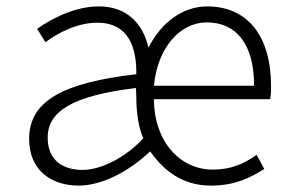

<svg xmlns="http://www.w3.org/2000/svg" viewBox="-20 -567 908 600"><path d="M226 13C294 13 379 -27 449 -94C488 -40 544 13 639 13C716 13 762 -12 806 -39L782 -83C742 -55 702 -37 645 -37C541 -37 461 -127 461 -257H824C827 -270 827 -284 827 -298C827 -454 754 -547 627 -547C551 -547 483 -496 444 -418C426 -496 374 -547 289 -547C210 -547 136 -505 96 -477L122 -435C159 -463 220 -496 284 -496C385 -496 407 -414 406 -335C178 -309 71 -252 71 -133C71 -35 140 13 226 13ZM238 -36C179 -36 129 -64 129 -137C129 -219 206 -268 405 -292L406 -263C406 -216 413 -166 428 -135C370 -72 293 -36 238 -36ZM461 -299C472 -417 542 -497 626 -497C718 -497 774 -430 774 -299Z"/></svg>

Font: Noto Sans Japanese Light
Style: Regular
Weight: 300
Designer: Ryoko NISHIZUKA (kana & ideographs); Paul D. Hunt (Latin, Greek & Cyrillic); Wenlong ZHANG (bopomofo); Sandoll Communica
Foundry: Adobe Systems Incorporated
Version: Version 1.000;PS 1;hotconv 1.0.78;makeotf.lib2.5.61930